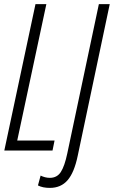

<svg xmlns="http://www.w3.org/2000/svg" viewBox="-20 -734 555 936"><path d="M1 0 153 -714H206L64 -49H246L236 0ZM223 182Q188 182 165 170L178 122Q188 127 199.5 130Q211 133 223 133Q258 133 276.5 104.5Q295 76 308 14L462 -714H515L359 25Q342 107 309.5 144.5Q277 182 223 182Z"/></svg>

Font: Noto Sans ExtraCondensed Light
Style: Italic
Weight: 300
Width: 2
Italic angle: -12°
Designer: Monotype Design Team
Foundry: Monotype Imaging Inc.
Version: Version 2.013; ttfautohint (v1.8.4.7-5d5b)